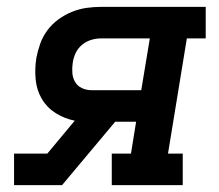

<svg xmlns="http://www.w3.org/2000/svg" viewBox="-20 -540 640 560"><path d="M21 0V-92H118L198 -188Q168 -194 142.5 -210Q117 -226 102 -251.5Q87 -277 84 -308Q81 -339 86 -371Q90 -392 97.5 -413Q105 -434 118.5 -452Q132 -470 150.5 -483.5Q169 -497 190 -505.5Q211 -514 232.5 -517Q254 -520 275 -520H580V-428H525L470 -92H513V0H306V-92H362L377 -185H316L161 0ZM246 -277H392L417 -428H275Q260 -428 245.5 -423.5Q231 -419 219 -409Q207 -399 200.5 -385Q194 -371 192 -356Q190 -342 191 -327.5Q192 -313 199 -301Q206 -289 219 -283Q232 -277 246 -277Z"/></svg>

Font: Iosevka Etoile SmBdObl
Style: Regular
Weight: 600
Italic angle: -9°
Designer: Belleve Invis
Foundry: Belleve Invis
Version: Version 15.5.2; ttfautohint (v1.8.4)